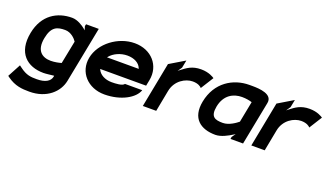

<svg xmlns="http://www.w3.org/2000/svg" viewBox="-66 -917 2648 1550"><g transform="rotate(20 1258.0 -142.5)"><path d="M72 -253C36 -69 140 16 279 16C304 16 333 11 365 8H369L368 15C360 58 317 82 246 82C194 82 158 80 101 38L81 23L21 135L33 144C101 193 161 197 224 197C373 197 465 108 484 10L578 -471H469L465 -454L475 -421L465 -430C441 -450 394 -482 346 -482C220 -482 104 -416 72 -253ZM191 -252C211 -356 260 -370 327 -370C379 -370 417 -328 429 -309L430 -307L391 -110C371 -104 335 -96 301 -96C228 -96 168 -136 191 -252Z M585 -226C560 -95 658 11 800 11C942 11 1054 -54 1077 -126H929C914 -104 856 -102 822 -102C764 -102 719 -128 702 -165L699 -171H1094L1104 -222C1130 -355 1035 -462 892 -462C750 -462 610 -357 585 -226ZM719 -278 724 -284C754 -321 811 -348 870 -348C929 -348 974 -323 989 -284L992 -278Z M1125 -8H1240L1275 -191C1293 -286 1376 -332 1437 -332C1484 -332 1507 -314 1515 -304L1584 -414C1575 -420 1536 -447 1467 -447C1390 -447 1350 -415 1308 -383L1292 -370L1317 -407L1330 -473L1200 -395Z M1567 -207C1537 -53 1628 11 1754 11C1803 11 1858 -20 1893 -42L1907 -51L1884 -18L1881 0H1989L2062 -374C2078 -455 1964 -462 1901 -462H1876C1737 -462 1601 -381 1567 -207ZM1686 -208C1707 -314 1782 -350 1854 -350C1887 -350 1921 -344 1940 -337L1905 -157C1886 -141 1831 -100 1778 -100C1711 -100 1668 -113 1686 -208Z M2057 -8H2172L2207 -191C2225 -286 2308 -332 2369 -332C2416 -332 2439 -314 2447 -304L2516 -414C2507 -420 2468 -447 2399 -447C2322 -447 2282 -415 2240 -383L2224 -370L2249 -407L2262 -473L2132 -395Z"/></g></svg>

Font: Charger EcoBold
Style: Obl
Weight: 1000
Designer: Jasper
Foundry: Cannot Into Space Fonts
Version: Version 1.1